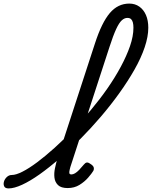

<svg xmlns="http://www.w3.org/2000/svg" viewBox="-232 -1035 848 1072"><path d="M-184 17Q-203 17 -208.5 5.5Q-214 -6 -210 -20.5Q-206 -35 -194 -46.5Q-182 -58 -166 -58Q-143 -58 -106.5 -76.5Q-70 -95 -24.5 -129Q21 -163 71.5 -208.5Q122 -254 174 -308Q226 -362 275.5 -421Q325 -480 367.5 -541Q410 -602 442.5 -662.5Q475 -723 494 -778Q513 -833 513 -880Q513 -895 525.5 -902.5Q538 -910 554.5 -910Q571 -910 583.5 -902.5Q596 -895 596 -880Q596 -831 576 -771.5Q556 -712 519.5 -647.5Q483 -583 435 -516Q387 -449 331.5 -384Q276 -319 217 -259.5Q158 -200 100 -149.5Q42 -99 -11 -61.5Q-64 -24 -108.5 -3.5Q-153 17 -184 17ZM146 15Q109 15 92 -1.5Q75 -18 72 -43Q69 -68 75 -96Q81 -124 88 -148L298 -792Q336 -909 381 -962Q426 -1015 490 -1015Q522 -1015 546 -998Q570 -981 583 -951Q596 -921 596 -880Q596 -861 583.5 -852Q571 -843 554.5 -843Q538 -843 525.5 -852Q513 -861 513 -880Q513 -897 510 -909Q507 -921 500 -928Q493 -935 479 -935Q463 -935 448 -921.5Q433 -908 416.5 -872.5Q400 -837 379 -772L161 -103Q156 -85 155 -76Q154 -67 157.5 -64Q161 -61 166 -61Q176 -61 187 -67.5Q198 -74 210 -86.5Q222 -99 236 -116Q244 -126 252 -127.5Q260 -129 271 -121Q288 -111 291 -101Q294 -91 289 -81Q280 -66 260 -43Q240 -20 211.5 -2.5Q183 15 146 15Z"/></svg>

Font: Playwrite CA
Style: Regular
Weight: 400
Designer: Veronika Burian, José Scaglione
Foundry: TypeTogether
Version: Version 1.002